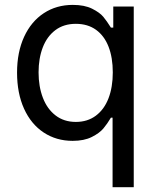

<svg xmlns="http://www.w3.org/2000/svg" viewBox="-20 -573 652 797"><path d="M447.3 204.1V-84.5H440.4Q425.3 -59.1 409.2 -39.8Q393.1 -20.5 361.1 -4.4Q329.1 11.7 281.7 11.7Q213.9 11.7 161.4 -22.9Q108.9 -57.6 79.8 -121.8Q50.8 -186 50.8 -271.5Q50.8 -356.4 80.1 -420.2Q109.4 -483.9 161.9 -518.3Q214.4 -552.7 282.2 -552.7Q330.6 -552.7 362.3 -536.9Q394 -521 408.7 -503.4Q423.3 -485.8 440.4 -458.5H450.2V-545.9H535.2V204.1ZM448.2 -272.5Q448.2 -333.5 430.7 -378.9Q413.1 -424.3 378.7 -449.2Q344.2 -474.1 294.9 -474.1Q244.6 -474.1 209.7 -447.8Q174.8 -421.4 157.5 -376Q140.1 -330.6 140.1 -272.5Q140.1 -213.9 158 -167.2Q175.8 -120.6 210.7 -93.8Q245.6 -66.9 294.9 -66.9Q343.3 -66.9 377.9 -92.8Q412.6 -118.7 430.4 -165Q448.2 -211.4 448.2 -272.5Z"/></svg>

Font: Raveo Variable
Style: Regular
Weight: 400
Designer: Jakub Foglar, Rasmus Andersson (Inter)
Foundry: Jakubfoglar.com
Version: Version 1.000;Glyphs 3.2.3 (3260)